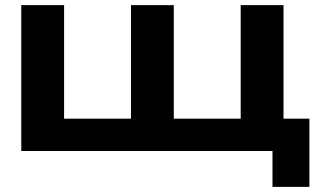

<svg xmlns="http://www.w3.org/2000/svg" viewBox="-20 -589 1255 749"><path d="M1086 -569V-75L1035 -126H1187V140H1043V-39L1093 0H63V-569H230V-75L179 -126H536L491 -75V-569H658V-75L607 -126H964L919 -75V-569Z"/></svg>

Font: Unbounded Medium
Style: Regular
Weight: 500
Designer: Luke Prowse, Jean-Baptiste Morizot, Fátima Lázaro, Florian Runge
Foundry: NaN
Version: Version 1.700